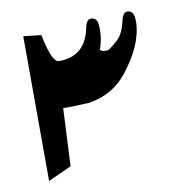

<svg xmlns="http://www.w3.org/2000/svg" viewBox="-58 -502 506 538"><g transform="rotate(-10 195.5 -233.0)"><path d="M294.9 -373Q312.5 -388.7 320.3 -424.8Q325.7 -449.2 338.9 -448.2Q354 -447.3 356.4 -429.7Q357.4 -422.4 357.4 -415Q356 -350.6 297.9 -277.3Q256.8 -225.6 188.5 -214.8L139.6 -212.9H114.3L106.4 -48.8L40 -18.6L39.1 -430.7L89.8 -424.8Q105.5 -344.7 125.5 -344.7Q125.5 -344.7 126 -344.7Q201.2 -344.7 216.8 -422.9Q221.7 -447.3 235.4 -446.3Q251 -445.3 252.9 -427.7Q253.9 -419.4 253.9 -410.6Q253.9 -382.8 244.1 -356.4Q249 -350.6 256.3 -350.6Q256.3 -350.6 256.8 -350.6Q257.8 -350.6 258.3 -350.6Q259.3 -350.6 259.8 -350.6Q260.7 -350.6 261.2 -350.6Q261.7 -350.6 262.7 -350.6Q263.7 -350.6 264.6 -350.6Q270 -350.6 294.9 -373Z"/></g></svg>

Font: LaylaRuqaa
Style: Regular
Weight: 400
Version: Version 2.0